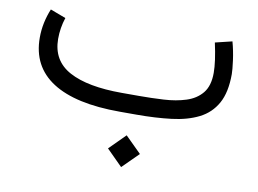

<svg xmlns="http://www.w3.org/2000/svg" viewBox="-65 -438 998 744"><g transform="rotate(10 434.0 -66.5)"><path d="M390.1 147.9 452.6 85.4 515.6 147.9 452.6 210.4ZM476.1 0H410.2Q235.4 0 145.3 -57.9Q55.2 -115.7 55.2 -229Q55.2 -259.3 61.3 -288.1Q67.4 -316.9 78.6 -343.8L139.6 -320.8Q126 -280.3 126 -236.3Q126.5 -150.9 198.5 -112.1Q270.5 -73.2 405.3 -73.2H472.7Q522 -73.2 570.1 -75.9Q618.2 -78.6 657.2 -91.1Q696.3 -103.5 719.5 -131.8Q742.7 -160.2 742.7 -211.4Q742.7 -254.9 726.6 -328.1L793 -344.2Q802.7 -309.1 807.6 -272.2Q812.5 -235.4 812.5 -218.8Q812.5 -147 788.3 -103.5Q764.2 -60.1 719.5 -37.6Q674.8 -15.1 613 -7.6Q551.3 0 476.1 0Z"/></g></svg>

Font: Vazir Light WOL
Style: Light-WOL
Weight: 300
Designer: Saber Rastikerdar
Foundry: Saber Rastikerdar
Version: Version 30.0.0